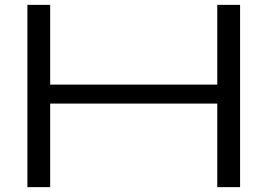

<svg xmlns="http://www.w3.org/2000/svg" viewBox="-20 -770 1102 790"><path d="M92.8 -750H186.5V-421.9H874V-750H967.8V0H874V-343.8H186.5V0H92.8Z"/></svg>

Font: Michroma+
Style: Regular
Weight: 400
Designer: beogot
Foundry: beogot
Version: Version